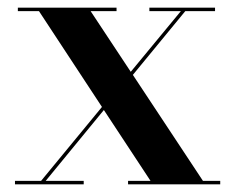

<svg xmlns="http://www.w3.org/2000/svg" viewBox="-20 -480 612 500"><path d="M19 -9V0H198V-9H99L250.5 -193.5L372 -9H313.5V0H553.5V-9H508.5L326 -285L462.5 -451H540V-460H369V-451H451L320.5 -293L216 -451H283.5V-460H26.5V-451H81.5L245.5 -201.5L87 -9Z"/></svg>

Font: Bodoni* 24pt Medium
Style: Regular
Weight: 500
Version: Version 2.3